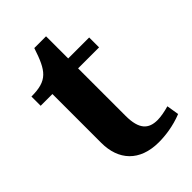

<svg xmlns="http://www.w3.org/2000/svg" viewBox="-198 -716 809 809"><g transform="rotate(-45 206.0 -312.0)"><path d="M12 -502V-447H82V-156C82 -54 141 14 256 14C293 14 345 8 397 -13L388 -68C364 -61 337 -56 318 -56C265 -56 235 -83 235 -164V-447H360V-506H235V-638H165C131 -535 108 -502 12 -502Z"/></g></svg>

Font: LT Superior Serif ExtraBold
Style: Regular
Weight: 800
Designer: Daniel Lyons
Foundry: LyonsType
Version: Version 2.120;FEAKit 1.0